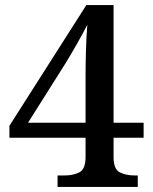

<svg xmlns="http://www.w3.org/2000/svg" viewBox="-20 -734 601 754"><path d="M206 0V-45H234Q268 -45 292 -57.5Q316 -70 316 -117V-193H17V-240L319 -714H426V-252H544V-193H426V-117Q426 -70 450 -57.5Q474 -45 508 -45H521V0ZM90 -252H316V-434Q316 -478 317.5 -534.5Q319 -591 323 -637Q318 -627 307 -606.5Q296 -586 283 -563Q270 -540 257.5 -519Q245 -498 237 -485Z"/></svg>

Font: Noto Serif Lao Medium
Style: Regular
Weight: 500
Designer: Monotype Design Team
Foundry: Monotype Imaging Inc.
Version: Version 2.003; ttfautohint (v1.8.4.7-5d5b)